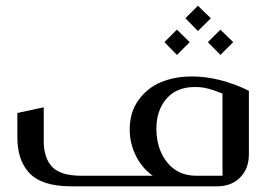

<svg xmlns="http://www.w3.org/2000/svg" viewBox="-20 -655 979 675"><path d="M675.8 -634.8 721.2 -590.8 675.8 -545.9 631.8 -590.8ZM602.1 -550.8 647 -506.8 602.1 -461.9 558.1 -506.8ZM754.9 -550.8 799.8 -506.8 754.9 -461.9 710.9 -506.8ZM855 -335.9V-112.8Q855 -62 824.2 -31Q793.5 0 743.2 0H229Q176.3 0 138.9 -12.7Q101.6 -25.4 80.6 -49.6Q59.6 -73.7 50.3 -104.2Q41 -134.8 41 -174.8V-257.8L133.8 -277.8V-159.2Q133.8 -99.6 163.3 -68.4Q192.9 -37.1 267.1 -37.1H517.1Q479.5 -63.5 457.8 -107.2Q436 -150.9 436 -200.2Q436 -259.8 466.6 -302.7Q497.1 -345.7 545.7 -366Q594.2 -386.2 654.8 -386.2Q752 -386.2 855 -335.9ZM670.9 -37.1H762.2V-326.2Q760.3 -326.7 749.5 -330.8Q738.8 -335 731.9 -337.4Q725.1 -339.8 713.4 -343Q701.7 -346.2 689.7 -347.7Q677.7 -349.1 665 -349.1Q600.6 -349.1 565.2 -307.9Q529.8 -266.6 529.8 -203.1Q529.8 -131.8 567.4 -84.5Q605 -37.1 670.9 -37.1Z"/></svg>

Font: Wesal
Style: Regular
Weight: 300
Designer: Ahmed zaza
Foundry: Ahmed zaza
Version: Version 2.01